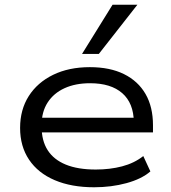

<svg xmlns="http://www.w3.org/2000/svg" viewBox="-20 -783 724 812"><path d="M378 9Q282 9 211.5 -21Q141 -51 103 -107.5Q65 -164 65 -242Q65 -319 101.5 -376.5Q138 -434 204.5 -466.5Q271 -499 360 -499Q445 -499 504.5 -469.5Q564 -440 595.5 -385.5Q627 -331 627 -253V-223H134V-285H569L546 -267Q545 -347 497 -389Q449 -431 361 -431Q299 -431 253 -410Q207 -389 181.5 -349.5Q156 -310 156 -255V-247Q156 -188 181.5 -148Q207 -108 258 -87Q309 -66 385 -66Q445 -66 496.5 -79.5Q548 -93 586 -123L616 -58Q579 -26 515 -8.5Q451 9 378 9ZM327 -555 456 -763H561L398 -555Z"/></svg>

Font: Nunito Sans 10pt Expanded
Style: Regular
Weight: 400
Width: 7
Designer: Vernon Adams
Foundry: Vernon Adams
Version: Version 3.101;gftools[0.9.27]